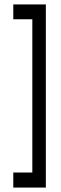

<svg xmlns="http://www.w3.org/2000/svg" viewBox="-20 -720 277 867"><path d="M40 59H126V-633H40V-700H187V127H40Z"/></svg>

Font: Turret Road Medium
Style: Regular
Weight: 500
Designer: Noponies
Foundry: Noponies
Version: Version 1.001; ttfautohint (v1.8)